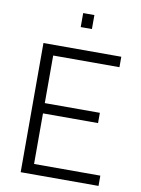

<svg xmlns="http://www.w3.org/2000/svg" viewBox="-96 -948 743 1013"><g transform="rotate(10 276.0 -442.0)"><path d="M504 0V-55H149V-326H444V-381H149V-636H504V-692H87V0ZM326 -809V-884H266V-809Z"/></g></svg>

Font: RazerF5 Light
Style: Regular
Weight: 300
Foundry: Razer Inc.
Version: Version 2